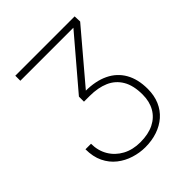

<svg xmlns="http://www.w3.org/2000/svg" viewBox="-199 -653 971 971"><g transform="rotate(-45 286.0 -167.5)"><path d="M70.3 -528.3H494.6L496.1 -490.2L257.3 -208.5H223.1V-226.1L449.7 -492.2H70.3ZM223.1 -222.7H266.1Q338.9 -222.7 390.6 -197.8Q442.4 -172.9 469.7 -124.8Q497.1 -76.7 497.1 -7.3Q497.1 40 481 77.4Q464.8 114.7 435.5 140.4Q406.2 166 366.7 179.4Q327.1 192.9 279.8 192.9Q239.7 192.9 200 180.4Q160.2 168 128.2 142.8Q96.2 117.7 77.1 78.4Q58.1 39.1 58.1 -14.2H97.7Q97.7 35.2 120.6 74Q143.6 112.8 184.6 135Q225.6 157.2 279.8 157.2Q336.9 157.2 376.7 137.5Q416.5 117.7 437.5 81.1Q458.5 44.4 458.5 -5.4Q458.5 -70.8 434.3 -111.6Q410.2 -152.3 366.7 -171.1Q323.2 -189.9 264.2 -189.9H223.1Z"/></g></svg>

Font: Roboto ExtraLight
Style: Regular
Weight: 250
Designer: Christian Robertson
Foundry: Google
Version: Version 3.009; 2024